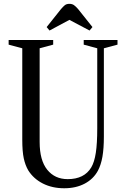

<svg xmlns="http://www.w3.org/2000/svg" viewBox="-20 -970 658 1000"><path d="M314.5 10.5Q252 10.5 203.2 -14.2Q154.5 -39 127 -83Q111.5 -109.5 103.8 -145.2Q96 -181 96 -243V-718.5L25 -737.5V-761.5H257V-737.5L186.5 -718.5V-230.5Q186.5 -135 226 -86Q265.5 -37 332.5 -37Q419 -37 455.5 -98.5Q471.5 -125.5 479 -174Q486.5 -222.5 486.5 -302.5V-718.5L416 -737.5V-761.5H592V-737.5L521 -718.5V-258.5Q521 -196.5 513.5 -153.8Q506 -111 490 -81Q466.5 -37.5 421 -13.5Q375.5 10.5 314.5 10.5ZM238 -811 223 -829 297.5 -922.5Q308.5 -935.5 317.5 -942.8Q326.5 -950 341.5 -950Q355.5 -950 365 -943.5Q374.5 -937 387 -922.5L461.5 -829L446.5 -811L341.5 -866.5Z"/></svg>

Font: Libre Caslon Condensed
Style: Regular
Weight: 400
Designer: Pablo Impallari, Rodrigo Fuenzalida, Katja Schimmel, Ertekin Erdin
Foundry: Pablo Impallari, Rodrigo Fuenzalida
Version: Version 2.000; ttfautohint (v1.8.4.7-5d5b);gftools[0.9.33]